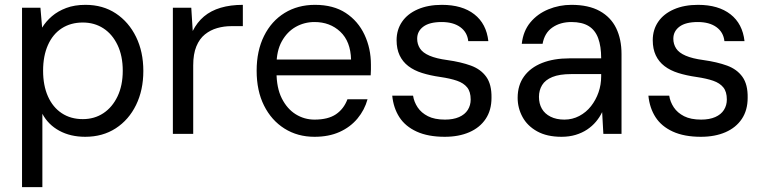

<svg xmlns="http://www.w3.org/2000/svg" viewBox="-20 -553 3162 793"><path d="M71 220V-521H147L154 -439Q170 -465 194.5 -486Q219 -507 253.5 -520Q288 -533 333 -533Q405 -533 458.5 -497.5Q512 -462 542 -400.5Q572 -339 572 -260Q572 -181 542 -119.5Q512 -58 458 -23Q404 12 332 12Q271 12 225 -13Q179 -38 155 -83V220ZM322 -61Q370 -61 407 -85.5Q444 -110 465.5 -155Q487 -200 487 -261Q487 -322 465.5 -367Q444 -412 407 -436Q370 -460 322 -460Q272 -460 235 -436Q198 -412 178 -367Q158 -322 158 -261Q158 -200 178 -155Q198 -110 235 -85.5Q272 -61 322 -61Z M694 0V-521H770L776 -425Q794 -461 822.5 -485Q851 -509 891.5 -521Q932 -533 983 -533V-445H935Q905 -445 877 -437Q849 -429 826.5 -411Q804 -393 791 -361.5Q778 -330 778 -283V0Z M1279 12Q1209 12 1155 -22Q1101 -56 1070.5 -117Q1040 -178 1040 -261Q1040 -343 1070.5 -404.5Q1101 -466 1155.5 -499.5Q1210 -533 1281 -533Q1357 -533 1408 -499.5Q1459 -466 1485.5 -409.5Q1512 -353 1512 -286Q1512 -276 1512 -266Q1512 -256 1511 -242H1103V-307H1430Q1428 -382 1385.5 -422Q1343 -462 1279 -462Q1237 -462 1201.5 -442Q1166 -422 1144 -382.5Q1122 -343 1122 -284V-256Q1122 -190 1144 -146.5Q1166 -103 1201.5 -81Q1237 -59 1279 -59Q1335 -59 1367.5 -81Q1400 -103 1415 -143H1498Q1486 -99 1456.5 -63.5Q1427 -28 1382.5 -8Q1338 12 1279 12Z M1817 12Q1748 12 1701 -9.5Q1654 -31 1629.5 -69Q1605 -107 1600 -158H1686Q1690 -132 1705 -109.5Q1720 -87 1747.5 -73Q1775 -59 1818 -59Q1852 -59 1876 -69.5Q1900 -80 1912 -99Q1924 -118 1924 -142Q1924 -174 1909.5 -192Q1895 -210 1867.5 -219.5Q1840 -229 1799 -235Q1757 -241 1723.5 -251.5Q1690 -262 1666.5 -280Q1643 -298 1630.5 -324.5Q1618 -351 1618 -387Q1618 -430 1640.5 -463Q1663 -496 1705.5 -514.5Q1748 -533 1805 -533Q1889 -533 1939 -494Q1989 -455 1997 -383H1914Q1910 -420 1881 -441Q1852 -462 1804 -462Q1754 -462 1728.5 -443Q1703 -424 1703 -393Q1703 -371 1714.5 -353Q1726 -335 1754 -323Q1782 -311 1827 -305Q1884 -297 1925 -282Q1966 -267 1988.5 -235.5Q2011 -204 2010 -149Q2010 -98 1986 -62Q1962 -26 1918.5 -7Q1875 12 1817 12Z M2299 12Q2239 12 2198.5 -10.5Q2158 -33 2138 -70Q2118 -107 2118 -149Q2118 -201 2144.5 -237.5Q2171 -274 2219 -293Q2267 -312 2332 -312H2463Q2463 -362 2450.5 -395.5Q2438 -429 2411 -445.5Q2384 -462 2340 -462Q2294 -462 2261.5 -439.5Q2229 -417 2221 -372H2135Q2141 -425 2170.5 -460.5Q2200 -496 2245 -514.5Q2290 -533 2340 -533Q2411 -533 2457 -507.5Q2503 -482 2525 -436.5Q2547 -391 2547 -330V0H2472L2467 -90Q2457 -69 2441.5 -50.5Q2426 -32 2405 -18Q2384 -4 2357.5 4Q2331 12 2299 12ZM2311 -59Q2344 -59 2372.5 -74Q2401 -89 2421 -114.5Q2441 -140 2452 -171.5Q2463 -203 2463 -238V-247H2339Q2291 -247 2261.5 -235Q2232 -223 2219 -201.5Q2206 -180 2206 -153Q2206 -125 2218 -104Q2230 -83 2254 -71Q2278 -59 2311 -59Z M2875 12Q2806 12 2759 -9.5Q2712 -31 2687.5 -69Q2663 -107 2658 -158H2744Q2748 -132 2763 -109.5Q2778 -87 2805.5 -73Q2833 -59 2876 -59Q2910 -59 2934 -69.5Q2958 -80 2970 -99Q2982 -118 2982 -142Q2982 -174 2967.5 -192Q2953 -210 2925.5 -219.5Q2898 -229 2857 -235Q2815 -241 2781.5 -251.5Q2748 -262 2724.5 -280Q2701 -298 2688.5 -324.5Q2676 -351 2676 -387Q2676 -430 2698.5 -463Q2721 -496 2763.5 -514.5Q2806 -533 2863 -533Q2947 -533 2997 -494Q3047 -455 3055 -383H2972Q2968 -420 2939 -441Q2910 -462 2862 -462Q2812 -462 2786.5 -443Q2761 -424 2761 -393Q2761 -371 2772.5 -353Q2784 -335 2812 -323Q2840 -311 2885 -305Q2942 -297 2983 -282Q3024 -267 3046.5 -235.5Q3069 -204 3068 -149Q3068 -98 3044 -62Q3020 -26 2976.5 -7Q2933 12 2875 12Z"/></svg>

Font: DM Sans 10pt
Style: Regular
Weight: 400
Version: Version 4.004;gftools[0.9.30]